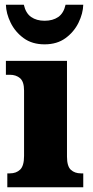

<svg xmlns="http://www.w3.org/2000/svg" viewBox="-20 -794 393 814"><path d="M11 0V-59H22Q49 -59 65.5 -75Q82 -91 82 -133V-410Q82 -448 65 -462.5Q48 -477 22 -477H5V-536H264V-130Q264 -89 280.5 -74Q297 -59 323 -59H333V0ZM169 -606Q116 -606 80 -632.5Q44 -659 25 -698Q6 -737 5 -774H81Q89 -738 112 -722Q135 -706 169 -706Q204 -706 227 -722Q250 -738 258 -774H333Q332 -737 313 -698Q294 -659 258 -632.5Q222 -606 169 -606Z"/></svg>

Font: Noto Serif SemiCondensed Black
Style: Regular
Weight: 900
Width: 4
Designer: Monotype Design Team
Foundry: Monotype Imaging Inc.
Version: Version 2.014; ttfautohint (v1.8.4.7-5d5b)